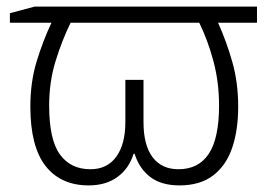

<svg xmlns="http://www.w3.org/2000/svg" viewBox="-20 -552 831 582"><path d="M759 -532V-483H641Q666 -428 684 -365Q702 -302 702 -229Q702 -158 684 -104.5Q666 -51 626.5 -20.5Q587 10 524 10Q469 10 435.5 -15.5Q402 -41 388 -86H385Q371 -41 336 -15.5Q301 10 249 10Q164 10 118 -49Q72 -108 72 -229Q72 -303 91 -365.5Q110 -428 136 -483H10V-512L85 -532ZM584 -483H194Q168 -430 148.5 -367Q129 -304 129 -232Q129 -129 161.5 -84Q194 -39 254 -39Q305 -39 332.5 -77Q360 -115 360 -182V-310H415V-182Q415 -112 442.5 -75.5Q470 -39 521 -39Q582 -39 613 -86Q644 -133 644 -232Q644 -303 627 -366.5Q610 -430 584 -483Z"/></svg>

Font: BC Sans Light
Style: Regular
Weight: 300
Designer: Monotype Design Team
Foundry: Monotype Imaging Inc.
Version: Version 2.000;GOOG;noto-source:20170915:90ef993387c0